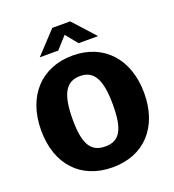

<svg xmlns="http://www.w3.org/2000/svg" viewBox="-169 -1092 1114 1231"><g transform="rotate(-20 388.5 -476.5)"><path d="M390 10C604 10 740 -137 740 -369C740 -603 601 -752 390 -752C176 -752 37 -603 37 -369C37 -136 173 10 390 10ZM390 -132C291 -132 251 -198 251 -366C251 -539 293 -612 390 -612C485 -612 526 -539 526 -366C526 -198 487 -132 390 -132ZM454 -813H587L451 -963H329L189 -813H315L388 -894Z"/></g></svg>

Font: Bisquit Text
Style: Bold
Weight: 800
Version: Version 1.004;Glyphs 3.2.3 (3260)